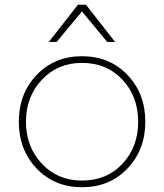

<svg xmlns="http://www.w3.org/2000/svg" viewBox="-20 -776 689 806"><path d="M324 10Q440 10 515 -68.5Q590 -147 590 -265Q590 -383 515 -461.5Q440 -540 324 -540Q209 -540 134 -461.5Q59 -383 59 -265Q59 -147 134 -68.5Q209 10 324 10ZM324 -18Q222 -18 155.5 -89Q89 -160 89 -265Q89 -370 155.5 -441Q222 -512 324 -512Q428 -512 494 -441.5Q560 -371 560 -265Q560 -159 494 -88.5Q428 -18 324 -18ZM307 -756 185 -600H218L324 -728L430 -600H463L341 -756Z"/></svg>

Font: Roundo ExtraLight
Style: Regular
Weight: 250
Designer: Namrata Goyal (Gurmukhi), Shiva Nallaperumal (Latin)
Foundry: Indian Type Foundry
Version: Version 1.000;PS 1.0;hotconv 1.0.88;makeotf.lib2.5.647800